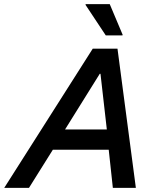

<svg xmlns="http://www.w3.org/2000/svg" viewBox="-78 -911 746 931"><path d="M-57.5 0 371.7 -675H491.7L580.8 0H469.2L449.2 -185H178.3L62.5 0ZM237.5 -283.3H440L409.2 -553.3H405.8ZM435 -739.2 336.7 -887.5 337.5 -890.8H454.2L516.7 -742.5L515.8 -739.2Z"/></svg>

Font: Funnel Sans Medium
Style: Italic
Weight: 500
Italic angle: -14.036°
Version: Version 1.000; Beta; Release 5; Build 24; ttfautohint (v1.8.